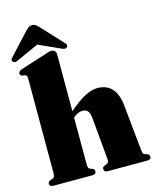

<svg xmlns="http://www.w3.org/2000/svg" viewBox="-135 -1018 897 1108"><g transform="rotate(-15 313.5 -464.0)"><path d="M261 -727.5V-387Q316 -435 357.8 -457Q399.5 -479 434.5 -479Q490 -479 521 -443.5Q552 -408 558.5 -343.5L586 -71Q587.5 -56.5 589.8 -49.8Q592 -43 599 -40.5L613.5 -36Q628 -30 628 -18Q628 0 605.5 0H369.5Q346.5 0 346.5 -19Q346.5 -30 358 -35.5L372.5 -40.5Q379.5 -43.5 383 -50Q386.5 -56.5 385 -71L362.5 -318.5Q360 -347 349.8 -360.8Q339.5 -374.5 317.5 -374.5Q290 -374.5 262.5 -350.5L261 -349V-71Q261 -56.5 263.8 -50Q266.5 -43.5 273.5 -40.5L288 -35.5Q299.5 -30 299.5 -19Q299.5 0 276.5 0H44Q21.5 0 21.5 -18Q21.5 -30 36 -36L50.5 -40.5Q63.5 -45 63.5 -71V-637.5Q63.5 -655.5 50.5 -658.5L35.5 -660.5Q22 -663.5 22 -676.5Q22 -689 40.5 -696.5L188.5 -743.5Q205 -749.5 214.2 -752.2Q223.5 -755 233 -755Q246.5 -755 253.8 -747.2Q261 -739.5 261 -727.5ZM325 -751Q314 -742 294 -752.5L164.5 -811L34.5 -752.5Q15 -742 4 -751Q-0.5 -755 -1 -762Q-1.5 -769 6 -776.5L125.5 -905.5Q135.5 -915.5 143.5 -921.5Q151.5 -927.5 164 -927.5Q177 -927.5 185 -921.5Q193 -915.5 203 -905.5L323 -776.5Q330.5 -769 330 -762Q329.5 -755 325 -751Z"/></g></svg>

Font: Fraunces 72pt Black
Style: Regular
Weight: 900
Version: Version 1.000;[0bf87f6ff]